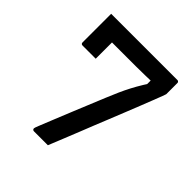

<svg xmlns="http://www.w3.org/2000/svg" viewBox="-188 -838 976 976"><g transform="rotate(45 300.0 -350.0)"><path d="M59 -700Q71 -700 85 -698Q99 -696 113 -690.5Q127 -685 139 -678Q151 -671 158 -661.5Q165 -652 165 -640Q165 -630 165 -612.5Q165 -595 165 -574Q165 -553 165 -533Q165 -513 165 -499.5Q165 -486 165 -483Q161 -483 151.5 -483Q142 -483 129.5 -483Q117 -483 104.5 -483Q92 -483 82.5 -483Q73 -483 70 -483Q65 -483 62 -486Q59 -489 59 -494Q59 -498 59 -517.5Q59 -537 59 -564.5Q59 -592 59 -620Q59 -648 59 -670Q59 -692 59 -700ZM304 0Q301 0 291 0Q281 0 268 0Q255 0 241.5 0Q228 0 218 0Q208 0 204 0Q199 0 196 -3Q193 -6 193 -11Q193 -15 201.5 -36Q210 -57 227.5 -100.5Q245 -144 273 -212.5Q301 -281 341 -378Q355 -412 368.5 -442.5Q382 -473 397 -501.5Q412 -530 430 -559.5Q448 -589 470 -620L441 -563V-632L481 -603Q441 -602 405 -601Q369 -600 336 -600Q303 -600 273 -600H136Q126 -600 114.5 -605.5Q103 -611 93 -620.5Q83 -630 75.5 -642.5Q68 -655 63.5 -669.5Q59 -684 59 -700H535Q539 -700 541 -698.5Q543 -697 544.5 -695Q546 -693 546 -689V-609Q546 -607 539 -589Q532 -571 520.5 -541Q509 -511 494 -473.5Q479 -436 462.5 -394.5Q446 -353 429 -311Q414 -275 399.5 -238Q385 -201 369.5 -162.5Q354 -124 338 -84Q322 -44 304 0Z"/></g></svg>

Font: Recursive Medium
Style: Regular
Weight: 500
Version: Version 1.085